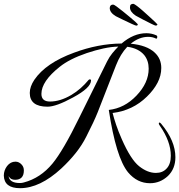

<svg xmlns="http://www.w3.org/2000/svg" viewBox="-52 -928 939 1006"><path d="M53 58Q-30 58 -32 -8Q-32 -35 -15 -58Q3 -81 29 -81Q48 -81 62 -65Q73 -53 73 -35Q73 14 27 14Q3 14 -7 -5Q-2 31 52 31Q63 31 73 28Q160 5 223 -71Q251 -105 286 -165Q321 -225 364 -313L509 -606Q521 -630 536.5 -649Q552 -668 568 -684Q531 -683 489.5 -674Q448 -665 403 -650Q312 -619 261 -578Q165 -502 165 -436Q165 -396 210 -396Q263 -396 321 -430Q348 -446 370.5 -466Q393 -486 412 -509Q415 -512 418 -512Q425 -512 425 -507Q425 -468 330 -417Q242 -369 197 -369Q104 -369 104 -441Q104 -474 128 -510Q188 -598 336 -652Q462 -699 585 -700Q648 -754 715 -754Q742 -754 767 -743Q772 -741 772 -736Q772 -723 765 -726Q747 -735 725 -735Q677 -735 633 -699Q717 -691 758 -653Q793 -621 793 -572Q793 -532 773.5 -494.5Q754 -457 718 -422Q644 -349 538 -336Q545 -308 556.5 -274Q568 -240 586 -199Q633 -92 677 -57Q721 -22 765 -22Q800 -22 821 -45Q843 -68 843 -112Q843 -187 785 -270Q780 -277 780 -281Q780 -286 784 -286Q787 -286 793 -279Q867 -190 867 -104Q867 -44 828 -6Q787 32 734 32Q667 32 619 -25Q556 -102 518 -352Q600 -361 663 -427Q727 -494 727 -568Q727 -610 704 -639Q674 -675 615 -683Q579 -645 556 -586L460 -340Q441 -292 400 -212Q378 -168 345 -126.5Q312 -85 269 -45Q157 58 53 58ZM763 -794Q760 -794 740.5 -803.5Q721 -813 698 -825Q675 -837 659 -846Q629 -866 629 -889Q629 -900 633.5 -904Q638 -908 647 -908Q652 -907 666 -896.5Q680 -886 698 -870Q716 -854 733 -838.5Q750 -823 761.5 -812Q773 -801 773 -800Q772 -794 763 -794ZM661 -794Q658 -794 638 -803Q618 -812 594.5 -823.5Q571 -835 555 -843Q523 -862 523 -886Q524 -904 541 -904Q545 -904 559.5 -893.5Q574 -883 592.5 -868Q611 -853 629 -838Q647 -823 658.5 -812.5Q670 -802 670 -801Q670 -793 661 -794Z"/></svg>

Font: Carattere
Style: Regular
Weight: 400
Designer: Robert E. Leuschke
Foundry: Robert E. Leuschke
Version: Version 1.010; ttfautohint (v1.8.3)